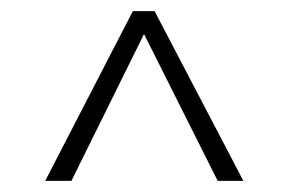

<svg xmlns="http://www.w3.org/2000/svg" viewBox="-20 -740 516 344"><path d="M416 -416H370L238 -679L108 -416H61L218 -720H257Z"/></svg>

Font: Ek Mukta ExtraLight
Style: Regular
Weight: 275
Designer: Girish Dalvi and Yashodeep Gholap
Foundry: Ek Type
Version: Version 2.538;PS 1.002;hotconv 16.6.51;makeotf.lib2.5.65220;